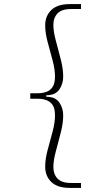

<svg xmlns="http://www.w3.org/2000/svg" viewBox="-20 -792 540 939"><path d="M322 127Q261 127 231 98Q201 69 201 23Q201 -14 213 -58.5Q225 -103 237 -147.5Q249 -192 249 -228Q249 -262 237 -279Q225 -296 206 -302.5Q187 -309 166 -309H128V-336H166Q187 -336 206 -342.5Q225 -349 237 -366.5Q249 -384 249 -417Q249 -453 237 -497.5Q225 -542 213 -586.5Q201 -631 201 -668Q201 -714 231 -743Q261 -772 322 -772H376V-748H328Q282 -748 261.5 -726.5Q241 -705 241 -670Q241 -638 253 -593.5Q265 -549 277 -502.5Q289 -456 289 -417Q289 -381 269.5 -353.5Q250 -326 206 -326V-319Q250 -319 269.5 -291.5Q289 -264 289 -228Q289 -189 277 -142.5Q265 -96 253 -51.5Q241 -7 241 25Q241 60 261.5 81.5Q282 103 328 103H376V127Z"/></svg>

Font: Xanh Mono
Style: Regular
Weight: 400
Monospace: yes
Designer: Lam Bao, Duy Dao
Foundry: Yellow Type Foundry
Version: Version 3.101; ttfautohint (v1.8.3)